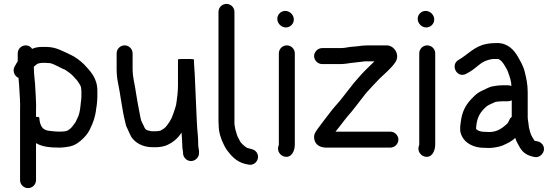

<svg xmlns="http://www.w3.org/2000/svg" viewBox="-20 -736 2863 986"><path d="M124 230C146.5 230 165 211.5 165 189V-1C165.7 -1 166.3 -0.7 167 0C197.6 18 237.5 22 285 22C294.3 22 303.7 21.3 313 20L339 16C351 13.3 361.3 9.3 370 4C398.5 -13.1 430.2 -43.8 444 -77C458.4 -105.8 470.1 -138.7 474 -178L477 -197C478.3 -211.4 480 -224.9 480 -240V-270C480 -334.8 444.7 -369.8 412 -405C390.7 -426.3 365 -444.7 338 -457C300.3 -473.2 269.6 -495 216 -495H195C177.2 -495 158.4 -491.7 145 -485C137 -497 126 -503 112 -503C89.5 -503 71 -484.5 71 -462V-421C66.3 -414.3 62.3 -407.7 59 -401L54 -392C43 -368.4 56.7 -344.6 73 -337C73.7 -336.3 74.3 -336 75 -336C76.3 -324.7 77.3 -313 78 -301C79.9 -255.8 85.3 -211.4 83 -166V189C83 211.5 101.5 230 124 230ZM182 -411C186.7 -412.3 191 -413 195 -413H216C221.3 -413 227 -412.7 233 -412C236.3 -412 240 -411.3 244 -410C264.4 -403.2 285.8 -390.1 304 -382C308.7 -380.7 313 -378.7 317 -376C327.9 -368.7 343.4 -357.6 354 -347L374 -325C380 -317.7 383.7 -312.3 385 -309C390.7 -301.8 397 -291.2 397 -280C397.7 -276.7 398 -273.3 398 -270V-240C398 -229.7 396.2 -217.4 395 -208L393 -189C390.6 -167.8 386.3 -143.4 377 -128C370.9 -115.8 370.2 -109.5 360 -98C348 -80.7 343.3 -76.2 328 -66C317.2 -60.6 299.4 -60 285 -60C272.5 -60 253.3 -61.5 243 -63L227 -65C200 -69.5 189.1 -87.5 184 -113L182 -127C181.3 -129.7 181 -132 181 -134C181 -134.7 175.7 -135.3 165 -136V-164C167.1 -211.8 162 -257.3 160 -305C157.7 -333.6 154 -359 154 -387C153.3 -389 153 -390.7 153 -392C159.7 -398.7 171.3 -411 182 -411Z M579 -462V-383C579 -357.4 580.9 -337.6 585 -316C598.7 -251.9 606.3 -175.8 622 -113C624.7 -97.7 628.7 -85.3 634 -76C639.8 -64.4 647.4 -45 653 -35C672.4 -3.4 712.5 20 763 20H780C799.5 20 821.3 16.3 836 10C868.5 -4.8 893.1 -24.7 912 -55C912.7 -51 913 -47.3 913 -44C914.1 -25.8 916 -10 916 7C916 17 916.7 25.7 918 33L920 45V53C921.3 64.3 926.2 73.7 934.5 81C962.1 105.2 1004.1 82.5 1002 47V39C1001 28.7 998 19.3 998 8C998 -38.1 993.6 -54 991 -107C986.8 -190.3 983.2 -273.9 980 -355C979 -380.5 976 -404.5 976 -427V-430C976 -433.6 943.1 -433 935 -433C907.7 -433.7 894 -432.7 894 -430V-298C894 -263.6 889.5 -230.5 885 -201C881.4 -183.1 876.6 -173.9 871 -155L861 -129C852.9 -112.9 845.8 -102.6 836 -90C827.2 -77.7 816.5 -72.5 804 -65C799.1 -63.4 786 -62 780 -62H764C753 -62 749.4 -63.9 737 -67C724.8 -71.9 723.5 -77.6 718 -90C711.2 -105.8 705.3 -110.6 702 -129C697.8 -151.6 689.5 -191.9 685.5 -216L678 -261C672.5 -305.1 661 -335.4 661 -383V-462C661 -484.5 642.5 -503 620 -503C597.5 -503 579 -484.5 579 -462Z M1102 -675V-114C1102 -106.7 1102.3 -99.7 1103 -93C1103 -57.1 1115 -21.9 1128 4L1135 18C1139 26 1144.7 34.3 1152 43C1176.3 75.4 1206.6 102.1 1255 109C1290.5 117.9 1318.2 77.6 1298.5 47.5C1286.6 29.4 1269.6 30.2 1248 23C1235.3 14.6 1214.4 -1.7 1209 -18L1201 -33L1197 -43L1193 -57C1188.2 -69.7 1186.2 -83.8 1184 -99V-675C1184 -697.5 1165.5 -716 1143 -716C1120.5 -716 1102 -697.5 1102 -675Z M1412 -462V6C1412 8.8 1409.8 13.9 1409 17C1402.9 41.2 1419.8 62.4 1438 67.5C1476.6 78.4 1494 39.5 1494 6V-462C1494 -484.5 1475.5 -503 1453 -503C1430.5 -503 1412 -484.5 1412 -462ZM1404 -639C1404 -615.7 1424.7 -595 1448 -595C1470.5 -595 1489 -613.5 1489 -636C1489 -659.3 1468.3 -680 1445 -680C1422.5 -680 1404 -661.5 1404 -639Z M1634 -407H1729C1737.7 -407 1747 -407.7 1757 -409C1787.6 -414.1 1823 -416.6 1854 -421H1903C1882.6 -400.6 1853.7 -374 1835 -353C1816.5 -330.6 1797.5 -312.4 1781 -289C1766.5 -270.2 1755.2 -257.3 1741 -238C1719.9 -209.8 1697.7 -188.6 1677 -161C1658.6 -136.5 1643.5 -118.1 1626 -94L1611 -74C1600.9 -58.9 1589.4 -46.2 1594 -21C1599.1 7 1622.9 22 1655 22H1985C2006.6 22 2026 3 2026 -19C2026 -41 2006.6 -60 1985 -60H1703C1731.6 -94.3 1755.1 -129.4 1785 -162C1798.2 -177.6 1811.9 -196.9 1825 -213C1839.7 -230.3 1851.9 -249.6 1868 -267C1887.3 -287.8 1906.9 -309.9 1929 -332C1956.9 -358.5 1990.5 -386.8 2010 -416C2036.3 -454 2004.7 -503 1966 -503H1870C1863.3 -503 1856.3 -502.7 1849 -502C1841.7 -502 1835 -501.3 1829 -500C1817.7 -498.1 1801.8 -497.1 1788 -496C1767 -494.4 1751.5 -489 1729 -489H1634C1612.4 -489 1593 -470 1593 -448C1593 -426 1612.4 -407 1634 -407Z M2133 -462V6C2133 8.8 2130.8 13.9 2130 17C2123.9 41.2 2140.8 62.4 2159 67.5C2197.6 78.4 2215 39.5 2215 6V-462C2215 -484.5 2196.5 -503 2174 -503C2151.5 -503 2133 -484.5 2133 -462ZM2125 -639C2125 -615.7 2145.7 -595 2169 -595C2191.5 -595 2210 -613.5 2210 -636C2210 -659.3 2189.3 -680 2166 -680C2143.5 -680 2125 -661.5 2125 -639Z M2374 -357C2398.2 -369.1 2413.7 -381.4 2434 -398C2453.8 -415.6 2478.7 -429.3 2512 -433H2538C2552.8 -428.1 2561.8 -415.1 2570 -402C2576.9 -389.4 2584.2 -380.4 2589 -366C2596.5 -343.4 2606 -321.7 2606 -294C2600.7 -296.7 2595 -298 2589 -298H2561C2544 -298 2519.6 -295.1 2506 -292C2487.1 -287 2474.7 -278.4 2457 -271C2443.7 -265 2431.7 -257.3 2421 -248L2399 -226C2370 -194.4 2352.8 -162.5 2346 -108C2341.1 -74.9 2341.3 -57 2353 -35C2370 -0.9 2412.8 23 2464 23C2474 23.7 2484 24 2494 24C2517.9 22.7 2540.3 18.7 2559 12C2584.3 1.1 2607.9 -9.9 2626 -28C2631.4 -8.1 2641.4 4.8 2650 22C2666.3 49.9 2691.6 65.5 2730 71C2762.6 72.9 2788.7 31.5 2763.5 3C2753.6 -8.1 2744.4 -9.6 2730 -12L2727 -13H2726C2720.7 -18.3 2716.6 -27.7 2713 -33C2704.4 -47.3 2700.3 -63.8 2696 -83L2694 -101C2692.8 -113.3 2690 -122 2690 -136V-262C2690 -303.3 2683 -334.2 2675 -366C2667.8 -397.4 2653.2 -419.7 2640 -444C2619.4 -480 2587.8 -515 2533 -515C2511.9 -515 2495.4 -513.7 2477 -510C2416.1 -498.6 2382.2 -455.4 2336 -429C2290 -404.4 2325.7 -331.2 2374 -357ZM2608 -221V-136C2602.7 -132 2598.7 -127 2596 -121L2591 -110C2589.7 -107.3 2587.7 -104.3 2585 -101C2562 -80.5 2535.8 -58 2493 -58C2484.3 -58 2476 -58.3 2468 -59C2452.9 -59 2436 -63 2428 -71L2426 -72C2425.3 -72.7 2425 -73.7 2425 -75V-78C2425 -79.3 2425.2 -81.8 2425.5 -85.5C2430.2 -137 2447.8 -161.7 2477 -188C2485.8 -196.8 2506.1 -203.6 2516 -209L2526 -213C2533.4 -214.2 2552.9 -216 2561 -216H2589C2595.7 -216 2602 -217.7 2608 -221Z"/></svg>

Font: HoneyBee
Style: Bd
Weight: 700
Foundry: Cannot Into Space Fonts
Version: Version 0.89